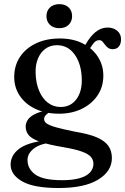

<svg xmlns="http://www.w3.org/2000/svg" viewBox="-20 -668 613 940"><path d="M349.9 -22.8Q287 -35.4 253.8 -44.9Q220.5 -54.4 208.2 -63.7Q195.9 -72.9 195.9 -84.9Q195.9 -95.8 204.8 -105.2Q213.6 -114.6 229.8 -122.7L216.1 -128.7Q173.9 -121.5 149.7 -108.9Q125.5 -96.3 115.6 -80.6Q105.7 -65 105.7 -48.5Q105.7 -24 120.7 -6Q135.8 12 176.2 26.1Q216.6 40.2 293.2 53.1Q349.2 62.7 380.6 74.1Q412.1 85.4 424.7 99.9Q437.4 114.3 437.4 133.6Q437.4 158.4 420.5 176.5Q403.5 194.7 369.7 204.4Q335.9 214.2 284.4 214.2Q191.5 214.2 153.1 186.6Q114.7 159.1 114.7 115.1Q114.7 85.1 143.2 61.3Q171.6 37.5 226.5 30.8L214 17.3Q114.5 29.1 73.2 60.8Q32 92.5 32 137.9Q32 187.4 88.6 220Q145.2 252.5 267.3 252.5Q393.3 252.5 460.6 211.4Q527.8 170.3 527.8 105.9Q527.8 71.4 510.9 46.7Q493.9 22 454.8 4.9Q415.7 -12.1 349.9 -22.8ZM381.2 -422.3 410.5 -415.5Q426.4 -441.7 438.3 -456.6Q450.1 -471.4 465.6 -471.4Q475 -471.4 481.4 -464.7Q487.7 -457.9 493.9 -449.3Q500 -440.7 508.9 -434Q517.7 -427.2 532.2 -427.2Q551.5 -427.2 562.1 -440.4Q572.6 -453.6 572.6 -475.6Q572.6 -501.6 553.8 -517.4Q535 -533.1 507.3 -533.1Q474.6 -533.1 447.6 -511.1Q420.5 -489 398.3 -448.9ZM485.9 -297.6Q485.9 -348.4 459.5 -389.7Q433.1 -430.9 385.4 -455.3Q337.7 -479.6 272.9 -479.6Q206.2 -479.6 155.8 -455.5Q105.4 -431.4 77.5 -389Q49.6 -346.5 49.6 -290.9Q49.6 -239.5 77 -198.8Q104.4 -158 153.8 -134.7Q203.2 -111.3 269.3 -111.3Q331.6 -111.3 380.5 -135.2Q429.4 -159 457.7 -201Q485.9 -243 485.9 -297.6ZM257.7 -446.7Q312.3 -447.1 345.3 -401.3Q378.4 -355.6 380.4 -281.7Q382 -219.9 354.1 -182.3Q326.3 -144.6 277.3 -144.2Q242.2 -144 215 -164.6Q187.7 -185.2 171.7 -222.9Q155.7 -260.6 154.3 -311.2Q153.3 -350.8 165.8 -381.2Q178.3 -411.5 202 -429Q225.6 -446.5 257.7 -446.7ZM270.4 -530.1Q241.6 -530.1 224.5 -546.5Q207.4 -562.8 207.4 -589.1Q207.4 -615.1 224.5 -631.4Q241.6 -647.7 270.4 -647.7Q299.5 -647.7 316.3 -631.4Q333 -615.1 333 -589.1Q333 -563.2 316.3 -546.7Q299.5 -530.1 270.4 -530.1Z"/></svg>

Font: Fraunces
Style: Regular
Weight: 900
Version: Version 1.000;[b76b70a41]